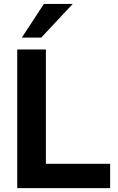

<svg xmlns="http://www.w3.org/2000/svg" viewBox="-20 -975 613 995"><path d="M550.8 0V-126H217.8V-718.8H69.3V0ZM193.8 -780.3 356.9 -954.6H207.5L93.3 -780.3Z"/></svg>

Font: Winston
Style: Bold
Weight: 700
Designer: Vernon Adams, Kim Jin-seong, David Berlow, Cristiano Sobral
Foundry: The Winston Project Authors
Version: Version 3.004